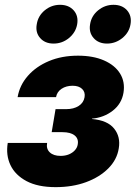

<svg xmlns="http://www.w3.org/2000/svg" viewBox="-20 -770 564 798"><path d="M211.4 7.8Q137.2 7.8 90.1 -17.3Q43 -42.5 23.4 -84Q3.9 -125.5 12.2 -175.8H175.8Q171.4 -151.4 187 -136.7Q202.6 -122.1 231.9 -122.1Q251 -122.1 266.4 -128.4Q281.7 -134.8 291.5 -145.8Q301.3 -156.7 303.2 -170.4Q307.1 -193.8 290 -207.3Q272.9 -220.7 239.7 -220.7H194.8L210.9 -316.4H255.4Q286.1 -316.4 306.9 -329.6Q327.6 -342.8 331.5 -366.2Q335 -387.2 321.3 -400.4Q307.6 -413.6 281.7 -413.6Q254.9 -413.6 235.8 -400.9Q216.8 -388.2 212.9 -366.2H53.2Q61.5 -415.5 95.7 -454.6Q129.9 -493.7 183.3 -516.1Q236.8 -538.6 304.2 -538.6Q367.2 -538.6 412.4 -518.8Q457.5 -499 479 -464.4Q500.5 -429.7 493.2 -384.3Q485.4 -338.4 448.5 -309.8Q411.6 -281.2 362.3 -276.9V-275.4Q426.8 -270 454.3 -235.6Q481.9 -201.2 473.6 -153.3Q466.3 -106.4 430.2 -70.1Q394 -33.7 337.6 -12.9Q281.2 7.8 211.4 7.8ZM424.8 -588.9Q389.2 -588.9 368.9 -612.1Q348.6 -635.3 354.5 -669.4Q359.9 -704.1 387.9 -727.1Q416 -750 451.7 -750Q487.8 -750 508.1 -727.1Q528.3 -704.1 522.5 -669.4Q517.1 -635.3 488.8 -612.1Q460.4 -588.9 424.8 -588.9ZM202.6 -588.9Q167 -588.9 146.7 -612.1Q126.5 -635.3 132.8 -669.4Q138.2 -704.1 166 -727.1Q193.8 -750 229.5 -750Q265.6 -750 286.1 -727.1Q306.6 -704.1 300.8 -669.4Q294.9 -635.3 266.8 -612.1Q238.8 -588.9 202.6 -588.9Z"/></svg>

Font: Inter 24pt ExtraBold
Style: Italic
Weight: 800
Italic angle: -9.3988°
Designer: Rasmus Andersson
Foundry: rsms
Version: Version 4.001;git-66647c0bb